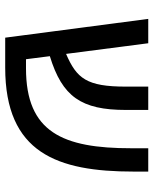

<svg xmlns="http://www.w3.org/2000/svg" viewBox="56 -660 604 757"><g transform="rotate(90 358.5 -282.0)"><path d="M129 0H247C584 0 657 -206 657 -506V-564H565V-497C565 -227 502 -82 250 -82H214L202 -176C362 -225 414 -300 414 -476V-564H322V-476C322 -321 290 -282 193 -240L151 -564H55Z"/></g></svg>

Font: FiraGO Unicode
Style: Regular
Weight: 400
Designer: bBox Type
Foundry: bBox Type GmbH
Version: Version 1.001;PS 001.001;hotconv 1.0.88;makeotf.lib2.5.64775